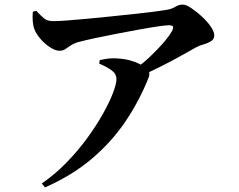

<svg xmlns="http://www.w3.org/2000/svg" viewBox="-20 -763 1040 836"><path d="M564 -459Q600 -485 632.5 -515.5Q665 -546 690.5 -575.5Q716 -605 729 -628Q737 -644 732.5 -648.5Q728 -653 714 -653Q702 -653 667.5 -648Q633 -643 586.5 -634.5Q540 -626 490.5 -616.5Q441 -607 396.5 -597.5Q352 -588 322 -580Q303 -575 289.5 -566Q276 -557 265 -549.5Q254 -542 239 -542Q221 -542 198 -557Q175 -572 156.5 -593.5Q138 -615 130 -635Q124 -651 122.5 -671Q121 -691 123 -712L138 -716Q159 -693 173 -682Q187 -671 211 -671Q234 -671 273.5 -674Q313 -677 362 -681.5Q411 -686 463 -691.5Q515 -697 562 -702Q609 -707 645.5 -711.5Q682 -716 699 -719Q727 -723 742.5 -733Q758 -743 776 -743Q790 -743 812.5 -728Q835 -713 858.5 -691.5Q882 -670 897.5 -647.5Q913 -625 913 -609Q913 -592 898 -583Q883 -574 864.5 -569Q846 -564 834 -557Q807 -542 767 -519.5Q727 -497 679 -473Q631 -449 580 -426ZM162 36Q220 -4 270 -55.5Q320 -107 360 -162Q400 -217 428.5 -268Q457 -319 472 -358.5Q487 -398 487 -418Q487 -442 465 -457.5Q443 -473 412 -486L414 -501Q431 -505 448 -507.5Q465 -510 484 -509Q532 -507 566.5 -493.5Q601 -480 613 -469Q624 -461 628.5 -450.5Q633 -440 627 -425Q587 -324 526.5 -234.5Q466 -145 380 -72Q294 1 176 53Z"/></svg>

Font: Noto Serif SC ExtraLight
Style: Bold
Weight: 700
Version: Version 2.002-H1;hotconv 1.1.0;makeotfexe 2.6.0